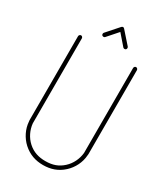

<svg xmlns="http://www.w3.org/2000/svg" viewBox="-220 -1000 942 1090"><g transform="rotate(30 251.0 -455.0)"><path d="M243 -903 174 -825C170 -820 170 -812 175 -807C181 -803 189 -803 193 -808L253 -876L312 -808C317 -803 325 -803 330 -807C335 -812 335 -820 331 -825L262 -903C260 -906 256 -908 253 -908C249 -908 246 -906 243 -903ZM443 -192V-735C443 -742 437 -748 430 -748C424 -748 418 -742 418 -735V-192V-190C418 -186 418 -182 418 -178C414 -137 395 -97 364 -69C333 -41 299 -28 250 -28C207 -28 169 -39 136 -69C105 -97 86 -137 82 -178C82 -182 82 -186 82 -190V-192V-735C82 -742 76 -748 70 -748C63 -748 57 -742 57 -735V-192V-190C57 -186 57 -181 58 -176C61 -129 84 -83 119 -51C158 -16 201 -2 250 -2C299 -2 343 -16 381 -51C416 -83 439 -129 442 -176C443 -181 443 -186 443 -190Z"/></g></svg>

Font: LS
Style: LightAlt
Weight: 250
Designer: BSozoo
Foundry: BSozoo
Version: Version 001.000